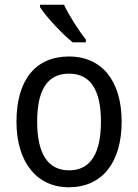

<svg xmlns="http://www.w3.org/2000/svg" viewBox="-20 -786 586 816"><path d="M252 -766H150V-756C174 -717 245 -641 289 -606H345V-618C315 -655 273 -721 252 -766ZM497 -269C497 -448 408 -546 274 -546C131 -546 50 -446 50 -269C50 -95 138 10 272 10C414 10 497 -95 497 -269ZM138 -269C138 -400 179 -473 273 -473C367 -473 409 -400 409 -269C409 -138 367 -62 274 -62C180 -62 138 -138 138 -269Z"/></svg>

Font: Noto Sans Lao SemiCondensed
Style: Regular
Weight: 400
Width: 4
Designer: Monotype Design Team
Foundry: Monotype Imaging Inc.
Version: Version 2.003